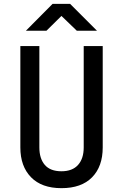

<svg xmlns="http://www.w3.org/2000/svg" viewBox="-20 -970 640 1000"><path d="M300 10Q197 10 141.5 -47Q86 -104 86 -202V-730H185V-202Q185 -144 213.5 -111Q242 -78 300 -78Q357 -78 386.5 -111Q416 -144 416 -202V-730H515V-202Q515 -103 459.5 -46.5Q404 10 300 10ZM115 -810 254 -950H345L485 -810H380L300 -887L222 -810Z"/></svg>

Font: Tiny Medium
Style: Regular
Weight: 500
Monospace: yes
Designer: Philipp Nurullin, Konstantin Bulenkov
Foundry: JetBrains
Version: Version 2.251; ttfautohint (v1.8.4.7-5d5b)